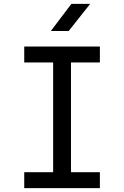

<svg xmlns="http://www.w3.org/2000/svg" viewBox="-20 -970 640 990"><path d="M105 0V-82H254V-648H105V-730H495V-648H346V-82H495V0ZM242 -810 348 -950H445L334 -810Z"/></svg>

Font: NKDuy Mono
Style: Regular
Weight: 400
Monospace: yes
Designer: NKDuy
Foundry: NKDuy
Version: Version 2.251; ttfautohint (v1.8.4.7-5d5b)